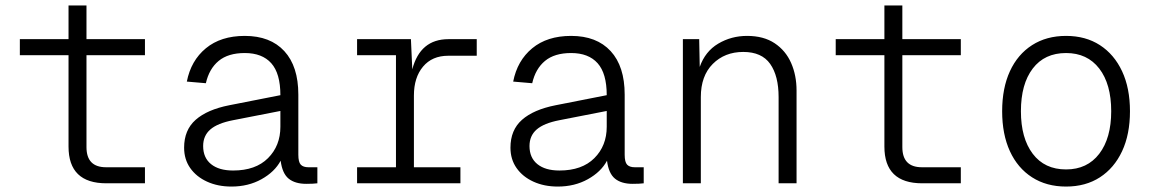

<svg xmlns="http://www.w3.org/2000/svg" viewBox="-20 -674 4240 706"><path d="M371 0Q232 0 232 -135V-471H53V-530H232V-654H298V-530H513V-471H298V-133Q298 -59 370 -59H513V0Z M831 12Q781 12 741.5 -6Q702 -24 679.5 -56Q657 -88 657 -131Q657 -196 699.5 -233.5Q742 -271 823 -287L1011 -324Q1011 -404 977.5 -441.5Q944 -479 880 -479Q819 -479 784 -450Q749 -421 737 -368L667 -374Q682 -451 737 -496.5Q792 -542 880 -542Q974 -542 1025.5 -486Q1077 -430 1077 -326V-105Q1077 -78 1086 -68.5Q1095 -59 1114 -59H1147V0Q1141 1 1129 1.5Q1117 2 1106 2Q1065 2 1041.5 -17Q1018 -36 1012 -83Q990 -42 941.5 -15Q893 12 831 12ZM837 -47Q920 -47 965.5 -92.5Q1011 -138 1011 -208V-266L837 -232Q780 -221 753.5 -198Q727 -175 727 -137Q727 -94 756 -70.5Q785 -47 837 -47Z M1293 0V-59H1436V-471H1293V-530H1491L1496 -419Q1525 -530 1629 -530H1733V-469H1628Q1569 -469 1535.5 -429Q1502 -389 1502 -323V-59H1673V0Z M2031 12Q1981 12 1941.5 -6Q1902 -24 1879.5 -56Q1857 -88 1857 -131Q1857 -196 1899.5 -233.5Q1942 -271 2023 -287L2211 -324Q2211 -404 2177.5 -441.5Q2144 -479 2080 -479Q2019 -479 1984 -450Q1949 -421 1937 -368L1867 -374Q1882 -451 1937 -496.5Q1992 -542 2080 -542Q2174 -542 2225.5 -486Q2277 -430 2277 -326V-105Q2277 -78 2286 -68.5Q2295 -59 2314 -59H2347V0Q2341 1 2329 1.5Q2317 2 2306 2Q2265 2 2241.5 -17Q2218 -36 2212 -83Q2190 -42 2141.5 -15Q2093 12 2031 12ZM2037 -47Q2120 -47 2165.5 -92.5Q2211 -138 2211 -208V-266L2037 -232Q1980 -221 1953.5 -198Q1927 -175 1927 -137Q1927 -94 1956 -70.5Q1985 -47 2037 -47Z M2491 0V-530H2551L2553 -428Q2573 -485 2621 -513.5Q2669 -542 2727 -542Q2788 -542 2828.5 -515Q2869 -488 2889 -442.5Q2909 -397 2909 -341V0H2843V-317Q2843 -395 2812 -439Q2781 -483 2713 -483Q2645 -483 2601 -439Q2557 -395 2557 -317V0Z M3371 0Q3232 0 3232 -135V-471H3053V-530H3232V-654H3298V-530H3513V-471H3298V-133Q3298 -59 3370 -59H3513V0Z M3900 12Q3828 12 3775 -22Q3722 -56 3693.5 -118Q3665 -180 3665 -265Q3665 -350 3693.5 -412Q3722 -474 3775 -508Q3828 -542 3900 -542Q3972 -542 4024.5 -508Q4077 -474 4106 -412Q4135 -350 4135 -265Q4135 -180 4106 -118Q4077 -56 4024.5 -22Q3972 12 3900 12ZM3900 -51Q3978 -51 4022 -108.5Q4066 -166 4066 -265Q4066 -365 4022 -422Q3978 -479 3900 -479Q3821 -479 3777.5 -422Q3734 -365 3734 -265Q3734 -166 3777.5 -108.5Q3821 -51 3900 -51Z"/></svg>

Font: Geist Mono Light
Style: Regular
Weight: 300
Monospace: yes
Designer: Basement.studio, Andrés Briganti, Mateo Zaragoza
Foundry: Basement.studio, Vercel, Andrés Briganti, Guido Ferreyra, Mateo Zaragoza
Version: Version 1.500; ttfautohint (v1.8.4.7-5d5b)